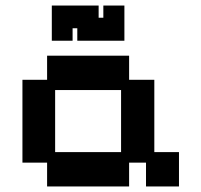

<svg xmlns="http://www.w3.org/2000/svg" viewBox="-20 -662 727 693"><path d="M150 11V-75H61V-374H150V-461H446V-374H537V-113H626V11H507V-75H446V11ZM179 -113H417V-337H179ZM167 -515V-642H336V-598H353V-642H429V-515H259V-560H242V-515Z"/></svg>

Font: Pixelify Sans SemiBold
Style: Regular
Weight: 600
Designer: Stefie Justprince
Foundry: Typecalism Foundryline
Version: Version 1.000